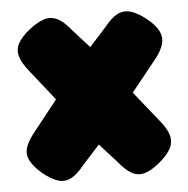

<svg xmlns="http://www.w3.org/2000/svg" viewBox="-41 -513 526 536"><g transform="rotate(-5 222.5 -245.0)"><path d="M330 -245 399 -159Q418 -136 423 -117Q428 -98 419 -80.5Q410 -63 386 -43Q363 -24 344 -18.5Q325 -13 307.5 -22.5Q290 -32 271 -56L223 -109L175 -56Q156 -32 138.5 -22.5Q121 -13 102 -18.5Q83 -24 59 -43Q36 -63 26.5 -80.5Q17 -98 22.5 -117Q28 -136 47 -159L115 -245L46 -332Q27 -356 22 -374.5Q17 -393 26.5 -410.5Q36 -428 60 -447Q85 -466 103.5 -471Q122 -476 139.5 -467Q157 -458 176 -434L223 -382L270 -434Q289 -458 306 -467Q323 -476 342.5 -471Q362 -466 386 -447Q410 -428 419 -410.5Q428 -393 423.5 -374.5Q419 -356 400 -332Z"/></g></svg>

Font: Fredoka SemiCondensed
Style: Bold
Weight: 700
Width: 4
Designer: Ben Nathan
Foundry: Milena B. Brandão, Ben Nathan
Version: Version 2.001